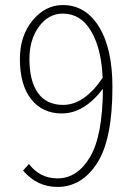

<svg xmlns="http://www.w3.org/2000/svg" viewBox="-20 -736 540 768"><path d="M232.4 -316.4Q317.4 -316.4 390.6 -424.8Q385.7 -542 344.2 -611.8Q302.7 -681.6 231.4 -681.6Q173.8 -681.6 135.7 -629.4Q97.7 -577.1 97.7 -500Q97.7 -412.1 131.8 -364.3Q166 -316.4 232.4 -316.4ZM72.3 -53.7 95.7 -80.1Q139.6 -22.5 210 -22.5Q289.1 -22.5 339.8 -107.4Q390.6 -192.4 391.6 -380.9Q316.4 -282.2 227.5 -282.2Q149.4 -282.2 104.5 -339.4Q59.6 -396.5 59.6 -500Q59.6 -592.8 110.4 -654.3Q161.1 -715.8 231.4 -715.8Q322.3 -715.8 376 -628.9Q429.7 -542 429.7 -387.7Q429.7 -177.7 368.2 -83Q306.6 11.7 210 11.7Q127.9 11.7 72.3 -53.7Z"/></svg>

Font: GenEi Gothic M ExtraLight
Style: Regular
Weight: 200
Designer: o_tamon (Modified); [Source Han Sans]
Ryoko NISHIZUKA  (kana & ideographs); Paul D. Hunt (Latin, Greek & Cyrillic); Wenl
Version: Version 1.1a;Original Version 1.004